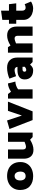

<svg xmlns="http://www.w3.org/2000/svg" viewBox="1530 -2192 678 3779"><g transform="rotate(-90 1869.5 -302.0)"><path d="M291 11Q169 11 94.5 -54.5Q20 -120 20 -245Q20 -324 56.5 -382.5Q93 -441 155.5 -471.5Q218 -502 295 -502Q376 -502 438 -472Q500 -442 535 -383Q570 -324 570 -240Q570 -161 533.5 -104Q497 -47 433.5 -18Q370 11 291 11ZM382 -240Q382 -290 359.5 -322Q337 -354 297 -354Q255 -354 231.5 -325Q208 -296 208 -245Q208 -195 230 -166Q252 -137 293 -137Q336 -137 359 -163Q382 -189 382 -240Z M870 -130Q842 -130 830 -146.5Q818 -163 818 -188V-484H636V-171Q636 -86 680 -34.5Q724 17 812 17Q904 17 1010 -49L1062 1H1150V-484H968V-158Q944 -147 915 -138.5Q886 -130 870 -130Z M1578 -485 1485 -211 1388 -503 1220 -455 1396 0H1568L1759 -485Z M2154 -339 2117 -485Q2079 -485 2034 -467Q1989 -449 1954 -425L1910 -484H1819V0H2001V-285Q2032 -309 2075 -324Q2118 -339 2154 -339Z M2381 -354Q2407 -354 2423.5 -340Q2440 -326 2444 -298H2386Q2196 -298 2196 -156Q2196 -79 2242 -34Q2288 11 2378 11Q2439 11 2487 -50L2539 0H2627V-300Q2627 -394 2575 -448Q2523 -502 2426 -502Q2370 -502 2312 -488.5Q2254 -475 2212 -456L2260 -325Q2288 -337 2322.5 -345.5Q2357 -354 2381 -354ZM2389 -198H2445V-152Q2412 -125 2381 -125Q2367 -125 2357.5 -134.5Q2348 -144 2348 -159Q2348 -176 2359.5 -187Q2371 -198 2389 -198Z M3003 -354Q3031 -354 3043 -337.5Q3055 -321 3055 -296V0H3237V-313Q3237 -398 3193 -449.5Q3149 -501 3061 -501Q2969 -501 2863 -435L2831 -485H2723V0H2905V-326Q2929 -337 2958 -345.5Q2987 -354 3003 -354Z M3550 -621 3368 -596V-465H3293V-322H3368V-182Q3368 -120 3399.5 -76.5Q3431 -33 3483 -11Q3535 11 3595 11Q3629 11 3669.5 -2.5Q3710 -16 3729 -32L3677 -156Q3643 -137 3607 -137Q3581 -137 3565.5 -154.5Q3550 -172 3550 -202V-322H3694L3677 -465H3550Z"/></g></svg>

Font: Catamaran
Style: Regular
Weight: 900
Designer: Pria Ravichandran
Version: Version 1.001;PS 001.000;hotconv 1.0.70;makeotf.lib2.5.58329